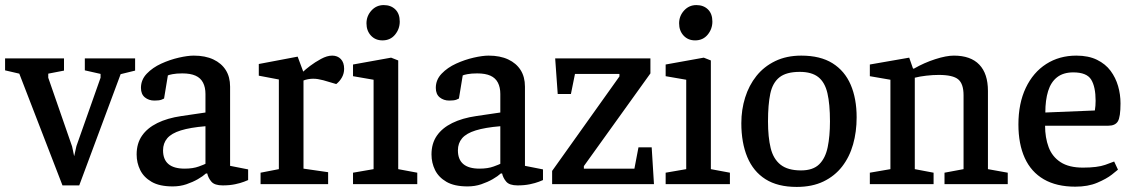

<svg xmlns="http://www.w3.org/2000/svg" viewBox="-42 -725 4468 756"><path d="M204 5 34 -435 -22 -448V-495H210V-447L148 -435V-419L242 -148L250 -110L259 -150L354 -419V-434L292 -448V-495H490V-447L433 -433L270 5Z M638 9Q586 9 555 -9Q524 -27 510 -55.5Q496 -84 496 -117Q496 -160 517 -190.5Q538 -221 577.5 -240.5Q617 -260 672 -268L767 -282V-355Q767 -381 757.5 -399.5Q748 -418 728 -427Q708 -436 676 -436Q653 -436 637.5 -433Q622 -430 619 -428L604 -337Q603 -336 594 -332.5Q585 -329 566 -329Q544 -329 528.5 -341.5Q513 -354 513 -379Q513 -411 536 -435Q559 -459 593 -474.5Q627 -490 662 -498Q697 -506 721 -506Q766 -506 798 -491Q830 -476 847 -449Q864 -422 864 -384V-72L935 -58V-16Q933 -15 919 -9.5Q905 -4 883.5 0.5Q862 5 835 5Q803 5 790.5 -9.5Q778 -24 774 -42H769Q757 -31 737 -19.5Q717 -8 692 0.5Q667 9 638 9ZM685 -61Q718 -61 741 -69.5Q764 -78 767 -80V-228Q707 -223 670 -211.5Q633 -200 616.5 -180.5Q600 -161 600 -133Q600 -61 685 -61Z M984 0V-45L1056 -59V-412L977 -427V-473L1130 -502L1152 -443Q1160 -451 1179 -465.5Q1198 -480 1222 -493Q1246 -506 1266 -506Q1287 -506 1300 -492.5Q1313 -479 1313 -454Q1313 -436 1304.5 -420.5Q1296 -405 1282 -394L1231 -409Q1219 -412 1210 -413.5Q1201 -415 1191 -415Q1181 -415 1170.5 -413Q1160 -411 1153 -408V-61L1250 -47V0Z M1348 0V-45L1429 -59V-411L1348 -425V-471L1498 -498L1526 -487V-59L1601 -45V0ZM1464 -566Q1436 -566 1418.5 -585Q1401 -604 1401 -633Q1401 -662 1420.5 -683.5Q1440 -705 1469 -705Q1497 -705 1514.5 -688Q1532 -671 1532 -640Q1532 -611 1513.5 -588.5Q1495 -566 1464 -566Z M1799 9Q1747 9 1716 -9Q1685 -27 1671 -55.5Q1657 -84 1657 -117Q1657 -160 1678 -190.5Q1699 -221 1738.5 -240.5Q1778 -260 1833 -268L1928 -282V-355Q1928 -381 1918.5 -399.5Q1909 -418 1889 -427Q1869 -436 1837 -436Q1814 -436 1798.5 -433Q1783 -430 1780 -428L1765 -337Q1764 -336 1755 -332.5Q1746 -329 1727 -329Q1705 -329 1689.5 -341.5Q1674 -354 1674 -379Q1674 -411 1697 -435Q1720 -459 1754 -474.5Q1788 -490 1823 -498Q1858 -506 1882 -506Q1927 -506 1959 -491Q1991 -476 2008 -449Q2025 -422 2025 -384V-72L2096 -58V-16Q2094 -15 2080 -9.5Q2066 -4 2044.5 0.5Q2023 5 1996 5Q1964 5 1951.5 -9.5Q1939 -24 1935 -42H1930Q1918 -31 1898 -19.5Q1878 -8 1853 0.5Q1828 9 1799 9ZM1846 -61Q1879 -61 1902 -69.5Q1925 -78 1928 -80V-228Q1868 -223 1831 -211.5Q1794 -200 1777.5 -180.5Q1761 -161 1761 -133Q1761 -61 1846 -61Z M2132 0V-52L2397 -424V-434H2222L2206 -355H2154L2144 -495H2519V-436L2257 -71V-61H2456L2472 -145H2524L2533 0Z M2579 0V-45L2660 -59V-411L2579 -425V-471L2729 -498L2757 -487V-59L2832 -45V0ZM2695 -566Q2667 -566 2649.5 -585Q2632 -604 2632 -633Q2632 -662 2651.5 -683.5Q2671 -705 2700 -705Q2728 -705 2745.5 -688Q2763 -671 2763 -640Q2763 -611 2744.5 -588.5Q2726 -566 2695 -566Z M3095 11Q3020 11 2972 -19.5Q2924 -50 2900.5 -106.5Q2877 -163 2877 -240Q2877 -293 2892 -341Q2907 -389 2936.5 -426Q2966 -463 3010.5 -484.5Q3055 -506 3113 -506Q3188 -506 3236 -476Q3284 -446 3307.5 -391.5Q3331 -337 3331 -263Q3331 -206 3317 -156.5Q3303 -107 3274 -69.5Q3245 -32 3200.5 -10.5Q3156 11 3095 11ZM3112 -54Q3159 -54 3183.5 -78Q3208 -102 3217 -145.5Q3226 -189 3226 -247Q3226 -315 3216 -358Q3206 -401 3180 -421.5Q3154 -442 3107 -442Q3054 -442 3027 -420.5Q3000 -399 2991 -356Q2982 -313 2982 -247Q2982 -185 2992.5 -142Q3003 -99 3031.5 -76.5Q3060 -54 3112 -54Z M3383 0V-45L3464 -59V-411L3383 -425V-471L3538 -498L3553 -455H3557Q3597 -478 3640.5 -492Q3684 -506 3714 -506Q3780 -506 3814 -470.5Q3848 -435 3848 -367V-59L3926 -45V0H3677V-45L3752 -59V-350Q3752 -395 3731 -412.5Q3710 -430 3654 -430Q3631 -430 3605 -427Q3579 -424 3560 -419V-59L3634 -45V0Z M4192 10Q4118 10 4068 -19Q4018 -48 3993 -103Q3968 -158 3968 -235Q3968 -318 3997 -379Q4026 -440 4077.5 -473Q4129 -506 4196 -506Q4244 -506 4277.5 -489.5Q4311 -473 4331 -446Q4351 -419 4360.5 -386Q4370 -353 4370 -318Q4370 -264 4359.5 -247Q4349 -230 4322 -230H4073Q4073 -183 4087 -145.5Q4101 -108 4134 -86.5Q4167 -65 4222 -65Q4279 -65 4310 -76Q4341 -87 4345 -89L4360 -57Q4357 -54 4336 -37.5Q4315 -21 4278.5 -5.5Q4242 10 4192 10ZM4074 -282 4269 -290Q4272 -308 4272 -328Q4272 -383 4254.5 -411.5Q4237 -440 4184 -440Q4145 -440 4120.5 -421Q4096 -402 4085 -366.5Q4074 -331 4074 -282Z"/></svg>

Font: Faustina Light Medium
Style: Regular
Weight: 500
Version: Version 1.200